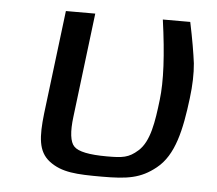

<svg xmlns="http://www.w3.org/2000/svg" viewBox="-42 -530 662 586"><g transform="rotate(5 289.0 -237.0)"><path d="M290 10C368 10 409 4 455 -33C508 -75 525 -154 537 -252C542 -292 543 -328 540 -359C536 -390 529 -432 518 -484H434C449 -377 453 -296 446 -239C438 -171 429 -110 395 -80C367 -55 348 -53 300 -53C246 -53 212 -60 199 -74C186 -87 182 -118 188 -165L227 -484H137L98 -166C90 -95 92 -50 128 -22C167 8 213 10 290 10Z"/></g></svg>

Font: Gamestation Text
Style: Italic
Weight: 400
Designer: Jonas Hecksher
Foundry: Jonas Hecksher, Playtypeª, e-types AS
Version: Version 1.003